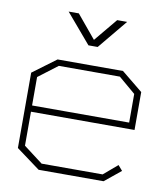

<svg xmlns="http://www.w3.org/2000/svg" viewBox="-79 -752 713 818"><g transform="rotate(10 278.0 -343.0)"><path d="M68 -238V-91L151 -28H415L475 -79L494 -57L424 0H143L40 -76V-402L141 -477H424L516 -402V-238ZM488 -389 415 -451H151L68 -388V-265H488ZM196 -686 279 -586 362 -686H405L300 -559H260L152 -686Z"/></g></svg>

Font: Turret Road ExtraLight
Style: Regular
Weight: 275
Designer: Noponies
Foundry: Noponies
Version: Version 1.001; ttfautohint (v1.8)